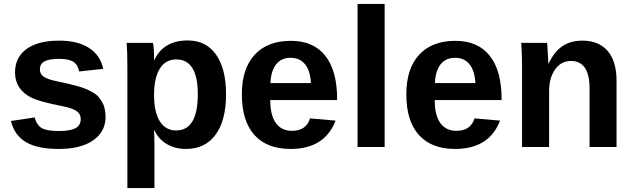

<svg xmlns="http://www.w3.org/2000/svg" viewBox="-20 -745 3207 973"><path d="M515.1 -153.8Q515.1 -77.6 452.4 -33.9Q389.6 9.8 278.8 9.8Q170.4 9.8 112.1 -24.4Q53.7 -58.6 35.2 -131.8L155.8 -149.9Q166 -110.8 191.7 -95.9Q217.3 -81.1 278.8 -81.1Q336.4 -81.1 362.8 -95.5Q389.2 -109.9 389.2 -142.1Q389.2 -167 367.9 -182.1Q346.7 -197.3 295.9 -207Q180.7 -229.5 139.2 -250Q56.2 -292 56.2 -377.9Q56.2 -454.1 114.5 -496.6Q172.9 -539.1 279.8 -539.1Q373.5 -539.1 431.2 -502Q488.8 -464.8 502.9 -396L380.9 -382.8Q375 -416.5 352.1 -431.6Q329.1 -446.8 279.8 -446.8Q230 -446.8 206.1 -434.3Q182.1 -421.9 182.1 -393.1Q182.1 -370.1 200.9 -356.7Q219.7 -343.3 264.2 -334Q300.3 -326.7 323.5 -321.3Q346.7 -315.9 373.5 -308.3Q400.4 -300.8 416.7 -293.7Q433.1 -286.6 450.7 -276.6Q468.3 -266.6 478.3 -255.1Q488.3 -243.7 497.3 -228.5Q506.3 -213.4 510.3 -195.1Q514.2 -176.8 515.1 -153.8Z M1125.5 -267.1Q1125.5 -134.8 1072.5 -62.5Q1019.5 9.8 922.9 9.8Q867.7 9.8 825.9 -14.6Q784.2 -39.1 762.7 -84H759.8Q762.7 -69.3 762.7 4.9V208H625.5V-407.2Q625.5 -486.8 621.6 -527.8H754.9Q760.7 -510.7 760.7 -441.9H762.7Q809.1 -540 931.6 -540Q1023.9 -540 1074.7 -468.5Q1125.5 -397 1125.5 -267.1ZM982.4 -267.1Q982.4 -443.8 873.5 -443.8Q818.8 -443.8 789.8 -397Q760.7 -350.1 760.7 -263.2Q760.7 -176.8 789.8 -130.4Q818.8 -84 872.6 -84Q982.4 -84 982.4 -267.1Z M1452.6 9.8Q1333 9.8 1269.3 -61Q1205.6 -131.8 1205.6 -267.1Q1205.6 -397 1270.5 -467.5Q1335.4 -538.1 1454.6 -538.1Q1568.4 -538.1 1628.4 -462.4Q1688.5 -386.7 1688.5 -242.2V-237.8H1349.6Q1349.6 -161.1 1377.9 -121.6Q1406.2 -82 1459.5 -82Q1531.7 -82 1551.3 -145L1680.7 -133.8Q1625.5 9.8 1452.6 9.8ZM1452.6 -452.1Q1405.3 -452.1 1379.2 -418.7Q1353 -385.3 1350.6 -324.2H1555.7Q1552.2 -387.2 1525.6 -419.7Q1499 -452.1 1452.6 -452.1Z M1929.2 0H1792V-725.1H1929.2Z M2286.1 9.8Q2166.5 9.8 2102.8 -61Q2039.1 -131.8 2039.1 -267.1Q2039.1 -397 2104 -467.5Q2168.9 -538.1 2288.1 -538.1Q2401.9 -538.1 2461.9 -462.4Q2522 -386.7 2522 -242.2V-237.8H2183.1Q2183.1 -161.1 2211.4 -121.6Q2239.7 -82 2293 -82Q2365.2 -82 2384.8 -145L2514.2 -133.8Q2459 9.8 2286.1 9.8ZM2286.1 -452.1Q2238.8 -452.1 2212.6 -418.7Q2186.5 -385.3 2184.1 -324.2H2389.2Q2385.7 -387.2 2359.1 -419.7Q2332.5 -452.1 2286.1 -452.1Z M3104.5 0H2967.8V-295.9Q2967.8 -436 2873.5 -436Q2823.7 -436 2793.2 -393.3Q2762.7 -350.6 2762.7 -283.2V0H2625.5V-410.2Q2625.5 -435.5 2624.8 -457.5Q2624 -479.5 2623 -500Q2622.1 -520.5 2621.6 -527.8H2752.4Q2754.4 -515.6 2755.9 -478Q2758.8 -437.5 2758.8 -422.9H2760.7Q2788.1 -482.9 2830.1 -511Q2872.1 -539.1 2930.7 -539.1Q3014.6 -539.1 3059.6 -486.6Q3104.5 -434.1 3104.5 -335Z"/></svg>

Font: Libra Sans Modern
Style: Bold
Weight: 700
Foundry: Stefan Peev, Context Ltd
Version: Version 1.000